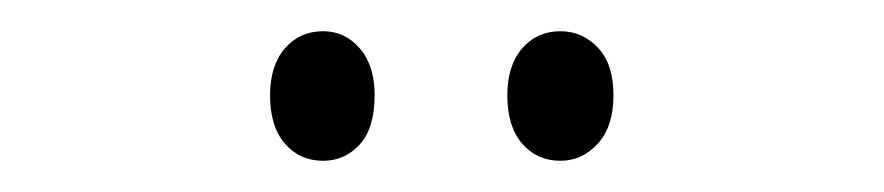

<svg xmlns="http://www.w3.org/2000/svg" viewBox="-20 -727 566 123"><path d="M153 -666Q153 -685 162.5 -696Q172 -707 187 -707Q201 -707 210.5 -696Q220 -685 220 -666Q220 -645 210.5 -634.5Q201 -624 187 -624Q172 -624 162.5 -635Q153 -646 153 -666ZM305 -666Q305 -685 314.5 -696Q324 -707 339 -707Q353 -707 363 -696.5Q373 -686 373 -666Q373 -646 363 -635Q353 -624 339 -624Q324 -624 314.5 -635Q305 -646 305 -666Z"/></svg>

Font: Noto Sans Sinhala UI ExtraCondensed Light
Style: Regular
Weight: 300
Width: 2
Designer: Jelle Bosma - Monotype Design Team
Foundry: Monotype Imaging Inc.
Version: Version 2.006; ttfautohint (v1.8.4.7-5d5b)